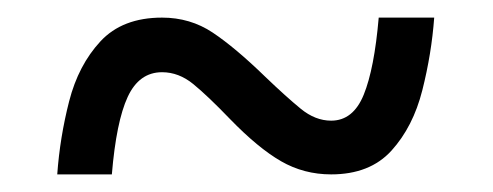

<svg xmlns="http://www.w3.org/2000/svg" viewBox="-20 -466 560 218"><path d="M45 -268Q48 -310 58.5 -351Q69 -392 94 -419Q119 -446 164 -446Q196 -446 221.5 -429Q247 -412 281 -379Q305 -356 321.5 -342.5Q338 -329 356 -329Q381 -329 393 -358.5Q405 -388 410 -446H473Q470 -405 459.5 -363.5Q449 -322 424.5 -295Q400 -268 356 -268Q325 -268 299 -283Q273 -298 241 -331Q216 -357 199.5 -370.5Q183 -384 164 -384Q138 -384 125 -356Q112 -328 107 -268Z"/></svg>

Font: Noto Serif Sinhala SemiCondensed Medium
Style: Regular
Weight: 500
Width: 4
Designer: Jelle Bosma - Monotype Design Team
Foundry: Monotype Imaging Inc.
Version: Version 2.007; ttfautohint (v1.8.4.7-5d5b)